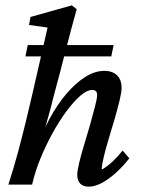

<svg xmlns="http://www.w3.org/2000/svg" viewBox="-20 -699 539 727"><path d="M180.7 -325.2Q173.8 -295.9 166.5 -270Q159.2 -244.1 150.4 -213.4Q141.6 -182.6 128.9 -142.6H121.1Q140.6 -199.2 168.9 -251.5Q197.3 -303.7 231.4 -343.8Q265.6 -383.8 302.2 -407.2Q338.9 -430.7 375 -430.7Q405.3 -430.7 422.9 -414.1Q440.4 -397.5 440.4 -366.2Q440.4 -350.6 433.1 -319.8Q425.8 -289.1 414.6 -250.5Q403.3 -211.9 391.6 -173.3Q379.9 -134.8 372.6 -103.5Q365.2 -72.3 365.2 -56.6Q385.7 -68.4 405.3 -86.4Q424.8 -104.5 444.3 -128.9L469.7 -99.6Q445.3 -68.4 418 -43.9Q390.6 -19.5 364.7 -5.9Q338.9 7.8 316.4 7.8Q294.9 7.8 283.7 -3.9Q272.5 -15.6 272.5 -37.1Q272.5 -51.8 279.8 -82.5Q287.1 -113.3 298.8 -151.4Q310.5 -189.5 321.3 -227.5Q332 -265.6 339.8 -295.9Q347.7 -326.2 347.7 -339.8Q347.7 -358.4 329.1 -358.4Q309.6 -358.4 284.7 -336.9Q259.8 -315.4 232.4 -278.8Q205.1 -242.2 179.2 -195.3Q153.3 -148.4 132.8 -98.1Q112.3 -47.9 101.6 0H11.7Q33.2 -66.4 49.3 -127Q65.4 -187.5 78.6 -241.7Q91.8 -295.9 102.5 -342.8L160.2 -594.7L89.8 -604.5L95.7 -634.8L252 -678.7L270.5 -664.1Q261.7 -632.8 251 -593.3Q240.2 -553.7 229.5 -511.2Q218.8 -468.8 208 -427.7ZM76.2 -485.4 85 -528.3H410.2L401.4 -485.4Z"/></svg>

Font: Crimson Pro Medium
Style: Italic
Weight: 500
Italic angle: -12°
Designer: Jacques Le Bailly
Foundry: Baron von Fonthausen
Version: Version 1.003